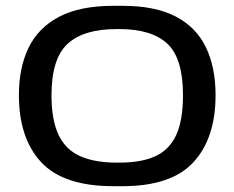

<svg xmlns="http://www.w3.org/2000/svg" viewBox="-20 -630 806 660"><path d="M370 10Q198 10 121.5 -72.5Q45 -155 45 -303Q45 -398 78.5 -466.5Q112 -535 183.5 -572.5Q255 -610 370 -610H401Q514 -610 584.5 -573Q655 -536 688 -467Q721 -398 721 -303Q721 -155 645 -72.5Q569 10 401 10ZM380 -71H391Q466 -71 514 -93Q562 -115 585.5 -165.5Q609 -216 609 -303Q609 -430 555 -480Q501 -530 391 -530H380Q267 -530 212 -479Q157 -428 157 -303Q157 -217 181.5 -166Q206 -115 256 -93Q306 -71 380 -71Z"/></svg>

Font: Red Rose
Style: Regular
Weight: 400
Designer: Jaikishan Patel
Version: Version 2.000; ttfautohint (v1.8.3)